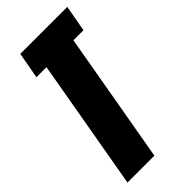

<svg xmlns="http://www.w3.org/2000/svg" viewBox="-217 -726 777 777"><g transform="rotate(-45 172.0 -337.5)"><path d="M14 0H168L266.5 -562H324L344.5 -675H75.5L55 -562H112.5Z"/></g></svg>

Font: Anybody UltraCondensed ExtraBold
Style: Italic
Weight: 800
Width: 1
Italic angle: -10°
Version: Version 1.113;gftools[0.9.25]